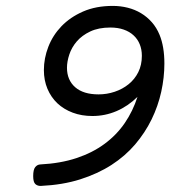

<svg xmlns="http://www.w3.org/2000/svg" viewBox="-20 -610 640 641"><path d="M309.1 -294.9Q336.9 -294.9 363 -303.7Q389.2 -312.5 409.4 -328.9Q429.7 -345.2 441.7 -369.1Q453.6 -393.1 453.6 -423.8Q453.6 -444.8 446.5 -462.2Q439.5 -479.5 426 -491.9Q412.6 -504.4 393.1 -511.2Q373.5 -518.1 348.6 -518.1Q309.1 -518.1 281.2 -504.9Q253.4 -491.7 236.3 -471.7Q219.2 -451.7 211.4 -428Q203.6 -404.3 203.6 -383.8Q203.6 -342.8 231 -318.8Q258.3 -294.9 309.1 -294.9ZM114.3 -61Q182.1 -64.5 235.6 -82.3Q289.1 -100.1 329.3 -129.9Q369.6 -159.7 396.7 -199.5Q423.8 -239.3 439 -286.6Q407.2 -255.4 368.9 -239Q330.6 -222.7 288.6 -222.7Q252.4 -222.7 222.7 -233.9Q192.9 -245.1 171.6 -265.1Q150.4 -285.2 138.4 -313.5Q126.5 -341.8 126.5 -376Q126.5 -415.5 141.4 -453.9Q156.2 -492.2 185.3 -522.5Q214.4 -552.7 257.3 -571.5Q300.3 -590.3 356.4 -590.3Q382.3 -590.3 406.5 -584.2Q430.7 -578.1 450.9 -565.9Q471.2 -553.7 487.1 -535.6Q502.9 -517.6 512.7 -493.7Q528.8 -454.6 528.8 -397.9Q528.8 -351.1 518.3 -303.5Q507.8 -255.9 486.1 -211.4Q464.4 -167 431.2 -127.9Q397.9 -88.9 352.1 -59.3Q306.2 -29.8 247.6 -11.2Q189 7.3 116.7 10.7Q105.5 11.2 98.1 4.6Q90.8 -2 90.8 -22Q90.8 -43.9 97.7 -52.2Q104.5 -60.5 114.3 -61Z"/></svg>

Font: Courier Prime
Style: Italic
Weight: 400
Monospace: yes
Designer: Alan Dague-Greene
Foundry: Quote-Unquote Apps
Version: Version 1.202